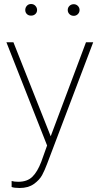

<svg xmlns="http://www.w3.org/2000/svg" viewBox="-20 -729 493 958"><path d="M135 -709Q148 -709 156.5 -700Q165 -691 165 -679Q165 -667 156.5 -659Q148 -651 135 -651Q122 -651 114 -659Q106 -667 106 -679Q106 -691 114 -700Q122 -709 135 -709ZM348 -708Q360 -708 368.5 -699.5Q377 -691 377 -679Q377 -667 368.5 -658.5Q360 -650 348 -650Q335 -650 326.5 -658.5Q318 -667 318 -679Q318 -691 326.5 -699.5Q335 -708 348 -708ZM78 209Q51 209 38 204V174Q51 178 71 178Q116 178 141.5 153Q167 128 186 78L215 -3L12 -518H47L233 -49L409 -518H445L216 86Q203 121 190 145Q177 169 149 189Q121 209 78 209Z"/></svg>

Font: Freesentation 1 Thin
Style: Regular
Weight: 250
Designer: glyphs from Roboto by Christian Robertson / Hangul glyphs from Noto Sans CJK(Source Han Sans) by Jang Soo-young and Kang
Foundry: PT&
Version: Version 2.001